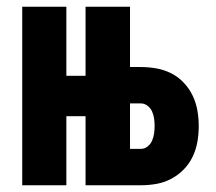

<svg xmlns="http://www.w3.org/2000/svg" viewBox="-20 -550 640 570"><path d="M46 0V-530H177V-325H300V-205H177V0ZM234 0V-530H366V-351H398Q421 -351 444 -347Q467 -343 488 -332.5Q509 -322 525.5 -304.5Q542 -287 552 -266Q562 -245 566 -222Q570 -199 570 -176Q570 -152 566 -129Q562 -106 552 -85Q542 -64 525.5 -47Q509 -30 488 -19Q467 -8 444 -4Q421 0 398 0ZM366 -108H398Q409 -108 418 -115Q427 -122 431.5 -132.5Q436 -143 437.5 -154Q439 -165 439 -176Q439 -187 437.5 -198Q436 -209 431.5 -219Q427 -229 418 -236Q409 -243 398 -243H366Z"/></svg>

Font: Iosevka Curly Heavy Extended
Style: Regular
Weight: 900
Width: 7
Monospace: yes
Designer: Belleve Invis
Foundry: Belleve Invis
Version: Version 11.1.0; ttfautohint (v1.8.3)